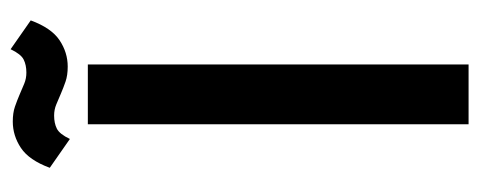

<svg xmlns="http://www.w3.org/2000/svg" viewBox="-284 -598 882 353"><g transform="rotate(-90 156.5 -421.0)"><path d="M105 -700H215V0H105ZM200 -813Q214 -813 224 -818Q234 -823 243 -842L296 -805Q282 -767 259.5 -752Q237 -737 211 -737Q195 -737 183.5 -741Q172 -745 161.5 -749.5Q151 -754 141.5 -758Q132 -762 121 -762Q107 -762 97 -757Q87 -752 78 -733L25 -770Q39 -808 61.5 -823Q84 -838 110 -838Q126 -838 137.5 -834Q149 -830 159.5 -825.5Q170 -821 179.5 -817Q189 -813 200 -813Z"/></g></svg>

Font: Bebas Neue Bold
Style: Regular
Weight: 700
Designer: Ryoichi Tsunekawa & LGV (GE)
Foundry: Free Software Foundation, Inc.
Version: Version 1.003 August 13, 2016